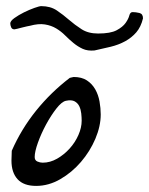

<svg xmlns="http://www.w3.org/2000/svg" viewBox="-20 -609 489 630"><path d="M17.6 -82Q17.6 -85.9 18.1 -98.1Q18.6 -110.4 18.6 -114.3Q49.8 -185.5 98.6 -246.1Q147.5 -306.6 209 -353.5Q210.9 -353.5 215.3 -355Q219.7 -356.4 221.7 -356.4Q248 -356.4 265.1 -345.2Q282.2 -334 292.5 -315.9Q302.7 -297.9 306.6 -275.9Q310.5 -253.9 310.5 -233.4Q310.5 -195.3 293 -153.8Q275.4 -112.3 245.6 -77.6Q215.8 -43 177.7 -21Q139.6 1 98.6 1Q57.6 1 37.6 -21Q17.6 -43 17.6 -82ZM93.8 -93.8Q93.8 -83 102.5 -79.1Q111.3 -75.2 120.1 -75.2Q144.5 -75.2 167.5 -88.4Q190.4 -101.6 208.5 -121.6Q226.6 -141.6 237.3 -166Q248 -190.4 248 -212.9Q248 -223.6 246.6 -236.8Q245.1 -250 240.2 -260.3Q235.4 -270.5 225.1 -276.4Q214.8 -282.2 196.3 -278.3Q182.6 -275.4 165 -252.9Q147.5 -230.5 131.3 -200.7Q115.2 -170.9 104.5 -141.1Q93.8 -111.3 93.8 -93.8ZM290 -443.4Q267.6 -441.4 251.5 -448.7Q235.4 -456.1 221.2 -467.8Q207 -479.5 193.8 -492.7Q180.7 -505.9 164.6 -515.6Q148.4 -525.4 127.4 -528.8Q106.4 -532.2 78.1 -524.4Q76.2 -524.4 68.4 -522.5Q60.5 -520.5 52.2 -518.6Q43.9 -516.6 36.6 -514.6Q29.3 -512.7 27.3 -512.7Q19.5 -512.7 16.6 -519.5Q13.7 -526.4 13.7 -532.2Q13.7 -540 27.3 -549.8Q41 -559.6 58.6 -568.4Q76.2 -577.1 92.8 -583Q109.4 -588.9 115.2 -588.9Q145.5 -588.9 166.5 -574.7Q187.5 -560.5 206.5 -543.9Q225.6 -527.3 247.6 -513.2Q269.5 -499 301.8 -499Q342.8 -499 362.8 -509.8Q382.8 -520.5 392.1 -533.7Q401.4 -546.9 404.3 -558.1Q407.2 -569.3 415 -569.3Q425.8 -569.3 437.5 -566.4Q449.2 -563.5 449.2 -548.8Q442.4 -520.5 427.2 -502.9Q412.1 -485.4 390.6 -473.6Q369.1 -461.9 343.3 -455.6Q317.4 -449.2 290 -443.4Z"/></svg>

Font: La Belle Aurore
Style: Regular
Weight: 400
Version: Version 1.001 2001